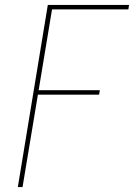

<svg xmlns="http://www.w3.org/2000/svg" viewBox="-20 -755 541 775"><path d="M52 0 173 -735H501L498 -717H190L136 -391H383L380 -373H133L71 0Z"/></svg>

Font: Iosevka Curly Thin Oblique
Style: Regular
Weight: 100
Italic angle: -9°
Monospace: yes
Designer: Belleve Invis
Foundry: Belleve Invis
Version: Version 11.1.0; ttfautohint (v1.8.3)